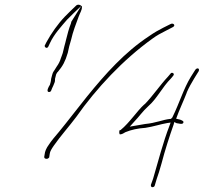

<svg xmlns="http://www.w3.org/2000/svg" viewBox="-20 -697 848 799"><path d="M166 -507C165 -501 175 -492 181 -503L188 -518C205 -555 236 -588 259 -615C277 -634 298 -653 318 -672C304 -651 291 -628 277 -607L275 -599C267 -579 260 -553 255 -532C253 -522 250 -513 248 -505L241 -476C238 -468 236 -461 233 -454C230 -443 224 -431 216 -420L206 -404C200 -396 198 -390 197 -385L193 -370C193 -366 191 -358 191 -356C190 -351 188 -347 188 -345L187 -343C183 -337 171 -316 183 -314C195 -314 192 -323 202 -341L208 -356C209 -360 209 -364 209 -369L213 -385C214 -390 216 -391 218 -395V-396L220 -397C231 -411 237 -418 245 -433L254 -453C256 -459 258 -466 262 -477L268 -504C271 -515 274 -524 276 -532C283 -564 297 -600 307 -627C314 -646 321 -654 321 -668C321 -669 322 -669 321 -670C317 -676 305 -681 297 -674C282 -659 264 -643 250 -628C222 -599 193 -558 173 -521ZM166 -56 164 -44C164 -39 167 -36 175 -36C179 -36 185 -41 185 -43V-44L187 -57C188 -67 195 -78 204 -91C231 -130 267 -170 297 -210C382 -331 493 -449 614 -536C633 -550 650 -559 670 -569L699 -584C713 -591 701 -603 690 -597L660 -582C640 -572 621 -561 601 -547C499 -480 418 -389 341 -294C303 -247 263 -194 226 -149C208 -128 193 -110 184 -96C172 -80 167 -66 166 -56ZM479 -155C475 -158 475 -134 481 -138C487 -138 496 -143 502 -147C526 -157 554 -163 585 -165C618 -170 647 -180 676 -185L690 -187L685 -173C660 -109 637 -22 617 47L608 72C607 77 610 82 613 82C620 82 623 79 624 75L632 48C638 31 645 10 652 -16C666 -70 685 -129 703 -180L705 -189L716 -184C718 -183 718 -185 723 -183C730 -182 739 -179 743 -186C745 -192 742 -194 730 -199L713 -203C726 -240 744 -277 757 -311V-312C766 -333 777 -352 789 -372L807 -401C808 -404 808 -405 808 -408C806 -415 797 -413 793 -407L774 -377C744 -328 727 -269 698 -210L697 -208L691 -202H687C658 -199 628 -185 584 -181L520 -170L538 -190C561 -214 572 -232 597 -255C633 -286 655 -334 691 -370L701 -382C709 -392 694 -398 690 -391L679 -378C646 -343 617 -299 582 -263H581L580 -262C551 -236 519 -186 482 -156ZM691 -370H692Z"/></svg>

Font: Stray Cat
Style: ExLtExtObl
Weight: 200
Version: Version 1.0